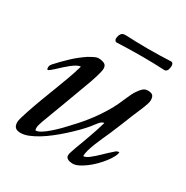

<svg xmlns="http://www.w3.org/2000/svg" viewBox="-147 -745 842 870"><g transform="rotate(30 274.0 -310.5)"><path d="M311 -21Q311 -29.8 315.2 -40.8Q319.3 -51.8 323.7 -65.9Q331.5 -86.9 339.4 -108.2Q347.2 -129.4 355 -151.4Q362.8 -172.4 368.4 -190.4Q374 -208.5 380.4 -230Q374 -230 368.2 -225.8Q362.3 -221.7 356.4 -214.8Q350.6 -208 344.5 -199.7Q338.4 -191.4 331.5 -183.1Q317.4 -166.5 297.9 -146.7Q278.3 -127 255.9 -106.7Q233.4 -86.4 209.2 -67.4Q185.1 -48.3 161.1 -33.7Q137.2 -19 114.7 -10Q92.3 -1 73.7 -1Q54.7 -1 45.7 -9.3Q36.6 -17.6 36.6 -36.1Q36.6 -41.5 38.3 -49.3Q40 -57.1 42.7 -65.9Q45.4 -74.7 48.3 -83.7Q51.3 -92.8 53.7 -100.6Q67.4 -141.6 81.8 -179.7Q96.2 -217.8 110.4 -254.4Q124.5 -291 137.5 -326.7Q150.4 -362.3 160.6 -397.9Q151.4 -397.9 139.6 -391.4Q127.9 -384.8 115.5 -375Q103 -365.2 90.8 -354Q78.6 -342.8 68.1 -333Q57.6 -323.2 49.6 -316.7Q41.5 -310.1 38.1 -310.1Q34.2 -310.1 33.7 -314.7Q33.2 -319.3 33.2 -321.8Q33.2 -327.6 35.4 -332Q37.6 -336.4 41 -340.3Q70.3 -372.6 99.6 -400.1Q128.9 -427.7 164.1 -451.2Q168 -453.1 173.8 -456.5Q179.7 -460 186.3 -463.4Q192.9 -466.8 199.2 -469Q205.6 -471.2 210.4 -471.2Q228.5 -471.2 241.5 -465.1Q254.4 -459 254.4 -440.9Q254.4 -433.6 251.2 -420.7Q248 -407.7 243.4 -392.8Q238.8 -377.9 233.4 -362.5Q228 -347.2 223.1 -334.5Q201.2 -274.4 179.4 -216.3Q157.7 -158.2 133.8 -94.7Q129.4 -82.5 127 -73.5Q124.5 -64.5 124.5 -55.7Q124.5 -53.2 125.2 -49.1Q126 -44.9 127.9 -44.9Q139.2 -44.9 155.8 -55.4Q172.4 -65.9 189.2 -80.6Q206.1 -95.2 221.2 -110.4Q236.3 -125.5 245.1 -135.3Q262.2 -153.3 279.1 -172.1Q295.9 -190.9 312.7 -212.2Q329.6 -233.4 345.9 -257.6Q362.3 -281.7 378.9 -311Q386.7 -325.2 393.8 -340.8Q400.9 -356.4 407.5 -371.8Q414.1 -387.2 420.9 -401.4Q427.7 -415.5 435.5 -425.8Q444.3 -439 454.1 -447.5Q463.9 -456.1 478.5 -456.1Q496.1 -456.1 503.7 -449Q511.2 -441.9 511.2 -423.3Q511.2 -415.5 507.1 -403.1Q502.9 -390.6 497.1 -376Q491.2 -361.3 484.6 -346.4Q478 -331.5 473.1 -319.3Q461.9 -290 449.7 -261Q437.5 -231.9 425.3 -202.6Q417.5 -185.1 408.2 -164.6Q398.9 -144 390.9 -123.8Q382.8 -103.5 377.4 -84.7Q372.1 -65.9 372.1 -52.2Q378.4 -52.2 386 -55.7Q393.6 -59.1 399.9 -64Q421.9 -81.1 441.4 -100.3Q460.9 -119.6 484.4 -140.1Q489.7 -145.5 494.9 -147.5Q500 -149.4 505.4 -149.4Q505.4 -138.7 497.3 -123.5Q489.3 -108.4 476.3 -91.6Q463.4 -74.7 446.8 -58.1Q430.2 -41.5 412.6 -28.3Q395 -15.1 378.2 -6.8Q361.3 1.5 347.7 1.5Q342.3 1.5 335.7 0.5Q329.1 -0.5 323.7 -2.9Q318.4 -5.4 314.7 -9.8Q311 -14.2 311 -21ZM246.6 -573.7Q240.2 -573.7 237.3 -578.6Q234.4 -583.5 234.4 -587.4Q234.4 -595.2 237.3 -604Q239.7 -610.8 244.9 -616.9Q250 -623 266.6 -623Q325.2 -620.1 384.3 -620.1Q442.9 -620.1 502.4 -623Q509.3 -623 512.5 -617.4Q515.6 -611.8 515.1 -605Q513.7 -586.4 508.3 -580.1Q502.9 -573.7 496.1 -573.7Q437.5 -576.7 378.9 -576.7Q312.5 -576.7 246.6 -573.7Z"/></g></svg>

Font: IM FELL French Canon
Style: Italic
Weight: 400
Italic angle: -17°
Designer: Igino Marini
Foundry: Igino Marini
Version: 3.00